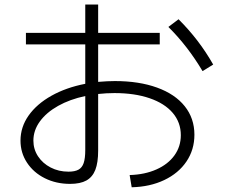

<svg xmlns="http://www.w3.org/2000/svg" viewBox="-20 -793 978 828"><path d="M759.8 -210Q759.8 -265.1 724.9 -306.2Q689.9 -347.2 625.2 -369.4Q560.5 -391.6 473.6 -391.6Q439.5 -391.6 403.3 -387.7V-143.6Q403.3 -91.8 391.1 -60.5Q378.9 -29.3 352.5 -14.6Q326.2 0 282.2 0Q222.2 0 173.3 -24.4Q124.5 -48.8 96.4 -91.6Q68.4 -134.3 68.4 -186.5Q68.4 -245.1 103.5 -294.9Q138.7 -344.7 201.9 -380.1Q265.1 -415.5 347.7 -431.6V-601.6H91.8V-651.4H347.7V-773.4H403.3V-651.4H668.9V-601.6H403.3V-439.9Q444.3 -443.4 475.6 -443.4Q579.6 -443.4 657.2 -415.3Q734.9 -387.2 776.6 -335Q818.4 -282.7 818.4 -211.9Q818.4 -147.5 784.2 -96.7Q750 -45.9 688.5 -16.6Q627 12.7 547.9 14.6L539.1 -38.1Q604.5 -40 654.5 -62.3Q704.6 -84.5 732.2 -122.8Q759.8 -161.1 759.8 -210ZM706.1 -676.8 750 -710Q795.4 -664.6 831.8 -616.9Q868.2 -569.3 899.4 -514.6L853.5 -486.3Q789.1 -594.7 706.1 -676.8ZM275.4 -52.7Q302.7 -52.7 318.4 -61.3Q334 -69.8 340.8 -89.8Q347.7 -109.9 347.7 -146.5V-378.9Q281.2 -364.7 230.7 -336.4Q180.2 -308.1 152.1 -269.5Q124 -231 124 -186.5Q124 -149.4 144 -118.9Q164.1 -88.4 198.5 -70.6Q232.9 -52.7 275.4 -52.7Z"/></svg>

Font: Pretendard Light
Style: Regular
Weight: 300
Designer: Base glyphs from Inter by Rasmus Andersson; Hangeul glyphs from Noto Sans CJK(Source Han Sans) by Jang Soo-young and Kan
Foundry: Kil Hyung-jin
Version: Version 1.309